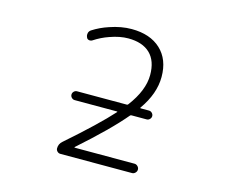

<svg xmlns="http://www.w3.org/2000/svg" viewBox="-103 -905 1207 1025"><g transform="rotate(15 500.0 -393.0)"><path d="M308.6 -318.4Q298.8 -318.4 291.5 -325.7Q284.2 -333 284.2 -342.8Q284.2 -352.5 291.5 -359.9Q298.8 -367.2 308.6 -367.2H584Q587.9 -367.2 590.8 -371.1Q663.1 -466.8 663.1 -551.8Q663.1 -629.9 621.1 -670.4Q579.1 -710.9 500 -710.9Q454.1 -710.9 399.4 -691.4Q356.4 -676.8 316.4 -650.4Q307.6 -645.5 297.9 -647.9Q288.1 -650.4 285.2 -660.2Q282.2 -666 282.2 -672.9Q282.2 -677.7 283.2 -682.6Q286.1 -693.4 295.9 -700.2Q336.9 -726.6 384.8 -742.2Q447.3 -763.7 504.9 -763.7Q607.4 -763.7 666 -709Q724.6 -654.3 724.6 -557.6Q724.6 -464.8 658.2 -371.1Q655.3 -367.2 660.2 -367.2H706.1Q715.8 -367.2 723.1 -359.9Q730.5 -352.5 730.5 -342.8Q730.5 -333 723.1 -325.7Q715.8 -318.4 706.1 -318.4H623Q618.2 -318.4 615.2 -315.4Q537.1 -221.7 373 -76.2Q372.1 -75.2 372.6 -74.2Q373 -73.2 375 -73.2H705.1Q714.8 -73.2 722.7 -65.4Q730.5 -57.6 730.5 -47.4Q730.5 -37.1 722.7 -29.3Q714.8 -21.5 705.1 -21.5H308.6Q298.8 -21.5 291.5 -28.8Q284.2 -36.1 284.2 -45.9Q284.2 -70.3 302.7 -85.9Q466.8 -229.5 543.9 -315.4Q544.9 -316.4 544.4 -317.4Q543.9 -318.4 543 -318.4Z"/></g></svg>

Font: Rounded-L Mgen+ 1m light
Style: Regular
Weight: 200
Designer: [Source Han Sans]
Ryoko NISHIZUKA  (kana & ideographs); Paul D. Hunt (Latin, Greek & Cyrillic); Wenlong ZHANG  (bopomofo
Version: Version 1.059.20150602